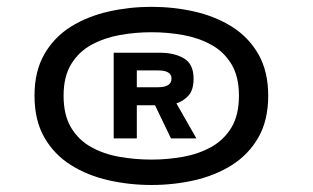

<svg xmlns="http://www.w3.org/2000/svg" viewBox="-20 -720 894 548"><path d="M412.5 -192Q349.5 -192 289.8 -205.5Q230 -219 182.2 -249Q134.5 -279 106.5 -327.8Q78.5 -376.5 78.5 -447Q78.5 -516.5 106.5 -565.2Q134.5 -614 182.2 -643.8Q230 -673.5 289.8 -687Q349.5 -700.5 412.5 -700.5Q475.5 -700.5 535 -687Q594.5 -673.5 642 -643.8Q689.5 -614 717.5 -565.2Q745.5 -516.5 745.5 -447Q745.5 -376.5 717.5 -327.8Q689.5 -279 642 -249Q594.5 -219 535 -205.5Q475.5 -192 412.5 -192ZM412.5 -264.5Q458.5 -264.5 502.8 -272.5Q547 -280.5 583 -300.5Q619 -320.5 640.5 -356Q662 -391.5 662 -447Q662 -501.5 640.5 -537Q619 -572.5 583 -592.2Q547 -612 502.8 -620Q458.5 -628 412.5 -628Q366.5 -628 322 -620Q277.5 -612 241.2 -592.2Q205 -572.5 183.2 -537Q161.5 -501.5 161.5 -447Q161.5 -391.5 182.8 -356Q204 -320.5 239.8 -300.5Q275.5 -280.5 320.2 -272.5Q365 -264.5 412.5 -264.5ZM304.5 -325V-569.5H436Q478 -569.5 505.2 -553.2Q532.5 -537 532.5 -495.5Q532.5 -463.5 518.2 -447.5Q504 -431.5 483.5 -425L540.5 -325H468L422.5 -419.5H370.5V-325ZM370.5 -471H431Q469.5 -471 469.5 -496Q469.5 -519 431 -519H370.5Z"/></svg>

Font: Trispace SemiExpanded
Style: Bold
Weight: 700
Width: 6
Designer: Tyler Finck
Foundry: Etcetera Type Company
Version: Version 1.210; ttfautohint (v1.8.3)